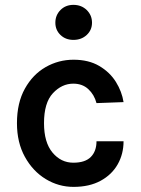

<svg xmlns="http://www.w3.org/2000/svg" viewBox="-20 -736 566 770"><path d="M275 13.5Q215 13.5 163.2 -18Q111.5 -49.5 79.8 -107Q48 -164.5 48 -242Q48 -323.5 79.8 -380.5Q111.5 -437.5 163.2 -467Q215 -496.5 275 -496.5Q335.5 -496.5 378 -471.5Q420.5 -446.5 444.8 -407.5Q469 -368.5 475.5 -326.5L367 -322.5Q358 -356.5 334.2 -378.5Q310.5 -400.5 274 -400.5Q228 -400.5 192.2 -362.2Q156.5 -324 156.5 -242Q156.5 -165 190.5 -124.2Q224.5 -83.5 274 -83.5Q321.5 -83.5 344.2 -106.5Q367 -129.5 367 -169.5H475.5Q475.5 -118.5 452 -77Q428.5 -35.5 383.5 -11Q338.5 13.5 275 13.5ZM274.5 -576Q243 -576 222.5 -595.8Q202 -615.5 202 -645Q202 -675 222.5 -695.8Q243 -716.5 274.5 -716.5Q306.5 -716.5 327.8 -695.8Q349 -675 349 -645Q349 -615.5 327.8 -595.8Q306.5 -576 274.5 -576Z"/></svg>

Font: Karla SemiBold
Style: Regular
Weight: 600
Designer: Jonathan Pinhorn
Version: Version 2.004; ttfautohint (v1.8.4.7-5d5b);gftools[0.9.33]